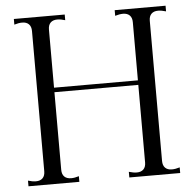

<svg xmlns="http://www.w3.org/2000/svg" viewBox="-52 -793 856 846"><g transform="rotate(-5 375.5 -370.0)"><path d="M676 -721Q657 -721 646.5 -710.5Q636 -700 636 -680V-60Q636 -40 646.5 -29.5Q657 -19 676 -19Q692 -19 711 -25V0H486V-25Q506 -19 521 -19Q540 -19 550.5 -29.5Q561 -40 561 -60V-403H190V-60Q190 -40 200.5 -29.5Q211 -19 231 -19Q246 -19 265 -25V0H40V-25Q59 -19 75 -19Q94 -19 104.5 -29.5Q115 -40 115 -60V-680Q115 -700 104.5 -710.5Q94 -721 75 -721Q59 -721 40 -715V-740H265V-715Q246 -721 230 -721Q211 -721 200.5 -710.5Q190 -700 190 -680V-423H561V-680Q561 -700 550.5 -710.5Q540 -721 521 -721Q506 -721 486 -715V-740H711V-715Q691 -721 676 -721Z"/></g></svg>

Font: Viaoda Libre
Style: Regular
Weight: 400
Designer: Gydient
Version: Version 2.000